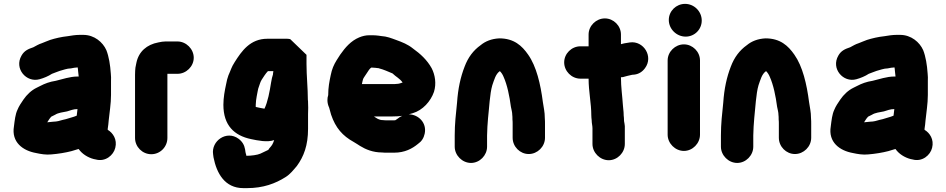

<svg xmlns="http://www.w3.org/2000/svg" viewBox="-20 -762 4883 991"><path d="M381 -414C382 -407 383 -401 383 -396L386 -369V-367H380C340 -367 303 -353 268 -345C236 -340 212 -331 187 -318L169 -309C142 -296 118 -273 101 -248C89 -230 78 -215 70 -195C59 -172 56 -141 52 -110C38 -28 98 16 167 28C190 33 218 38 245 35C282 32 318 26 349 18L382 8C383 8 385 8 386 7C403 32 433 51 464 59L474 61C524 75 566 39 575 1C586 -42 563 -76 536 -92V-97C537 -104 538 -111 539 -119L541 -140C545 -181 553 -226 553 -272V-345C554 -357 553 -369 552 -382C549 -427 542 -470 529 -503C511 -544 467 -582 410 -582H391C370 -582 346 -578 328 -575C298 -572 264 -564 239 -556C224 -551 210 -544 196 -539C180 -534 167 -526 152 -518C125 -509 105 -500 91 -475C52 -408 116 -334 184 -353C206 -359 230 -369 248 -381C263 -386 275 -392 288 -396C304 -400 326 -409 346 -409C360 -412 366 -413 381 -414ZM380 -199C379 -189 377 -176 376 -165C358 -157 340 -154 320 -147L303 -143C290 -139 273 -134 256 -134C247 -133 237 -132 226 -131H224C230 -140 236 -151 244 -159C244 -160 244 -160 245 -160L265 -170C280 -180 306 -183 326 -187C344 -192 358 -199 380 -199Z M844 -50V-381H896C941 -381 980 -419 980 -464C980 -509 941 -548 896 -548H834C823 -548 811 -546 797 -543C738 -532 696 -496 684 -438L679 -413C678 -403 677 -391 677 -376V-50C677 -4 715 34 761 34C807 34 844 -4 844 -50Z M1300 -210V-221C1300 -233 1303 -255 1305 -265C1308 -276 1311 -304 1316 -314C1321 -328 1324 -340 1331 -351C1339 -363 1351 -383 1363 -395H1391L1389 -381V-378C1385 -367 1382 -353 1379 -335C1372 -290 1362 -236 1345 -201C1330 -204 1314 -206 1300 -210ZM1562 -431V-479L1478 -560C1473 -561 1467 -562 1462 -562H1360C1271 -562 1227 -498 1191 -441C1174 -415 1171 -399 1159 -373C1154 -360 1150 -344 1147 -327C1140 -295 1133 -258 1133 -221C1133 -115 1189 -62 1276 -44C1309 -37 1360 -26 1395 -39C1392 -30 1390 -24 1386 -17L1380 -8C1377 -4 1373 0 1369 5C1368 8 1366 10 1364 12C1352 18 1336 25 1324 31C1309 38 1276 42 1255 42H1252C1251 41 1251 39 1251 38C1250 34 1248 29 1247 23L1245 9C1241 -14 1230 -32 1211 -46C1150 -91 1069 -35 1080 35L1082 50C1098 132 1140 209 1236 209H1255C1339 209 1402 185 1454 152C1478 137 1494 116 1512 95C1548 46 1570 -12 1570 -97V-173C1571 -197 1571 -217 1570 -233C1570 -238 1570 -242 1569 -247C1569 -306 1562 -371 1562 -431Z M1934 -410C1935 -410 1936 -410 1937 -409C1961 -403 1984 -392 2006 -383C2023 -366 2045 -356 2058 -336C2048 -333 2039 -329 2028 -329C2021 -328 2014 -328 2006 -328H1848L1850 -338C1853 -350 1853 -354 1859 -363L1875 -387C1880 -395 1888 -408 1896 -413H1902C1912 -413 1924 -411 1934 -410ZM2056 -164 2044 -158C2037 -152 2031 -149 2023 -143C2022 -143 2022 -143 2022 -142C2019 -141 2016 -141 2014 -141H1973C1970 -141 1964 -141 1957 -142C1935 -142 1924 -152 1910 -161H2006C2024 -161 2040 -162 2056 -164ZM2090 -172 2111 -178C2162 -193 2203 -239 2220 -288C2233 -330 2226 -375 2208 -410C2184 -453 2150 -484 2111 -512C2085 -533 2057 -544 2024 -556C1999 -565 1978 -574 1947 -576L1933 -578C1924 -579 1914 -580 1905 -580H1885C1868 -580 1851 -576 1834 -569C1791 -551 1762 -517 1736 -480L1718 -452C1703 -428 1693 -405 1687 -374C1680 -341 1674 -311 1674 -271C1671 -262 1670 -254 1670 -245C1670 -232 1673 -219 1679 -206C1683 -193 1686 -182 1689 -170C1712 -102 1748 -61 1806 -29L1824 -18C1829 -15 1833 -12 1838 -9C1867 9 1905 25 1952 25C1961 26 1968 26 1973 26H2015C2069 26 2108 5 2137 -19C2156 -32 2167 -49 2172 -72C2184 -128 2140 -171 2090 -172Z M2411 79C2456 79 2494 40 2494 -5V-63C2494 -89 2497 -127 2499 -152C2505 -204 2508 -278 2521 -322C2531 -350 2538 -380 2560 -395C2568 -387 2574 -378 2579 -366C2598 -324 2610 -265 2617 -211C2620 -195 2624 -183 2624 -169C2625 -163 2625 -155 2625 -146C2626 -137 2626 -130 2626 -123V-51C2626 -5 2664 33 2709 33C2754 33 2793 -5 2793 -51V-123C2793 -132 2793 -141 2792 -152C2792 -186 2786 -205 2782 -235C2770 -328 2749 -419 2706 -480C2674 -526 2633 -564 2557 -564C2517 -562 2485 -549 2461 -529C2423 -502 2396 -466 2378 -418C2357 -364 2344 -305 2339 -232C2333 -175 2327 -122 2327 -63V-5C2327 40 2366 79 2411 79Z M3032 -167C3032 -159 3033 -150 3034 -141V-140C3034 -126 3038 -113 3038 -100V-19C3038 26 3077 65 3122 65C3167 65 3205 26 3205 -19V-111C3204 -119 3203 -128 3201 -137C3201 -149 3200 -159 3199 -168V-172C3199 -187 3196 -203 3195 -220C3192 -268 3185 -312 3185 -363C3189 -364 3192 -364 3195 -364C3210 -368 3227 -373 3243 -376L3255 -377C3277 -380 3295 -391 3309 -410C3354 -470 3302 -553 3231 -543L3219 -541C3208 -540 3196 -537 3185 -534V-584C3185 -629 3147 -667 3102 -667C3057 -667 3018 -629 3018 -584V-523H2976C2930 -523 2892 -485 2892 -440C2892 -395 2930 -356 2976 -356H3018C3018 -290 3032 -229 3032 -167Z M3426 -450V-67C3426 -22 3465 17 3510 17C3555 17 3593 -22 3593 -67V-450C3593 -495 3555 -533 3510 -533C3465 -533 3426 -495 3426 -450ZM3432 -659C3432 -612 3472 -573 3519 -573C3565 -573 3602 -610 3602 -656C3602 -703 3563 -742 3516 -742C3470 -742 3432 -705 3432 -659Z M3785 79C3830 79 3868 40 3868 -5V-63C3868 -89 3871 -127 3873 -152C3879 -204 3882 -278 3895 -322C3905 -350 3912 -380 3934 -395C3942 -387 3948 -378 3953 -366C3972 -324 3984 -265 3991 -211C3994 -195 3998 -183 3998 -169C3999 -163 3999 -155 3999 -146C4000 -137 4000 -130 4000 -123V-51C4000 -5 4038 33 4083 33C4128 33 4167 -5 4167 -51V-123C4167 -132 4167 -141 4166 -152C4166 -186 4160 -205 4156 -235C4144 -328 4123 -419 4080 -480C4048 -526 4007 -564 3931 -564C3891 -562 3859 -549 3835 -529C3797 -502 3770 -466 3752 -418C3731 -364 3718 -305 3713 -232C3707 -175 3701 -122 3701 -63V-5C3701 40 3740 79 3785 79Z M4597 -414C4598 -407 4599 -401 4599 -396L4602 -369V-367H4596C4556 -367 4519 -353 4484 -345C4452 -340 4428 -331 4403 -318L4385 -309C4358 -296 4334 -273 4317 -248C4305 -230 4294 -215 4286 -195C4275 -172 4272 -141 4268 -110C4254 -28 4314 16 4383 28C4406 33 4434 38 4461 35C4498 32 4534 26 4565 18L4598 8C4599 8 4601 8 4602 7C4619 32 4649 51 4680 59L4690 61C4740 75 4782 39 4791 1C4802 -42 4779 -76 4752 -92V-97C4753 -104 4754 -111 4755 -119L4757 -140C4761 -181 4769 -226 4769 -272V-345C4770 -357 4769 -369 4768 -382C4765 -427 4758 -470 4745 -503C4727 -544 4683 -582 4626 -582H4607C4586 -582 4562 -578 4544 -575C4514 -572 4480 -564 4455 -556C4440 -551 4426 -544 4412 -539C4396 -534 4383 -526 4368 -518C4341 -509 4321 -500 4307 -475C4268 -408 4332 -334 4400 -353C4422 -359 4446 -369 4464 -381C4479 -386 4491 -392 4504 -396C4520 -400 4542 -409 4562 -409C4576 -412 4582 -413 4597 -414ZM4596 -199C4595 -189 4593 -176 4592 -165C4574 -157 4556 -154 4536 -147L4519 -143C4506 -139 4489 -134 4472 -134C4463 -133 4453 -132 4442 -131H4440C4446 -140 4452 -151 4460 -159C4460 -160 4460 -160 4461 -160L4481 -170C4496 -180 4522 -183 4542 -187C4560 -192 4574 -199 4596 -199Z"/></svg>

Font: Blanket
Style: Blk
Weight: 900
Foundry: Cannot Into Space Fonts
Version: Version 0.9